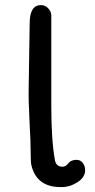

<svg xmlns="http://www.w3.org/2000/svg" viewBox="-20 -742 380 764"><path d="M104.5 -86.4Q102.1 -97.2 102.1 -136.7Q102.1 -174.3 97.4 -260.3Q92.8 -346.2 94.2 -394.5L98.1 -649.4Q98.1 -721.7 143.1 -721.7Q160.6 -721.7 172.4 -708.3Q184.1 -694.8 184.1 -680.2V-321.8Q184.1 -185.1 198.2 -106.9Q202.6 -78.6 228.5 -78.6Q239.7 -78.6 248 -87.9Q253.4 -94.2 256.6 -97.2Q259.8 -100.1 267.1 -103Q274.4 -106 284.2 -106Q300.3 -106 309.6 -93.5Q318.8 -81.1 318.8 -64.9Q318.8 -36.6 288.6 -17.1Q258.3 2.4 227.1 2.4Q125 4.9 104.5 -86.4Z"/></svg>

Font: Short Stack
Style: Regular
Weight: 400
Designer: James Grieshaber
Foundry: James Grieshaber
Version: Version 1.002